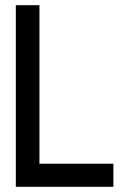

<svg xmlns="http://www.w3.org/2000/svg" viewBox="-20 -720 475 740"><path d="M41 0V-700H132V-89H417V0Z"/></svg>

Font: Stick No Bills ExtraLight Medium
Style: Regular
Weight: 500
Version: Version 2.000